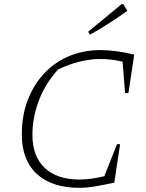

<svg xmlns="http://www.w3.org/2000/svg" viewBox="-20 -896 704 924"><path d="M364 8Q230 8 157.5 -58.5Q85 -125 85 -249Q85 -339 113 -413Q141 -487 191.5 -541.5Q242 -596 311.5 -625.5Q381 -655 465 -655Q498 -655 540 -649.5Q582 -644 626 -633L598 -448H582L570 -599Q517 -612 464 -612Q365 -612 260 -562Q200 -497 168 -414.5Q136 -332 136 -247Q136 -144 195 -88Q254 -32 363 -32Q415 -32 482 -48L543 -202H558L530 -17Q464 -3 428.5 2.5Q393 8 364 8ZM413 -729 404 -743 565 -876H573L593 -844Q550 -813 505.5 -784.5Q461 -756 413 -729Z"/></svg>

Font: Piazzolla SC ExtraLight
Style: Italic
Weight: 200
Italic angle: -11.3°
Designer: Juan Pablo del Peral
Foundry: Huerta Tipografica
Version: Version 1.330